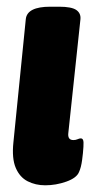

<svg xmlns="http://www.w3.org/2000/svg" viewBox="-20 -545 270 573"><path d="M115 8Q86 8 62.5 -4Q39 -16 27 -44Q15 -72 20 -120L57 -488Q61 -525 130 -525H156Q194 -525 208 -515Q222 -505 220 -487L184 -149Q181 -127 199 -127Q206 -127 211.5 -129.5Q217 -132 221 -132Q226 -132 228 -127Q230 -122 229 -107Q228 -89 225 -67Q222 -45 216 -32Q209 -14 178 -3Q147 8 115 8Z"/></svg>

Font: Asap Condensed Condensed ExtraBold
Style: Italic
Weight: 800
Width: 3
Italic angle: -6°
Designer: Pablo Cosgaya
Foundry: Omnibus-Type
Version: Version 3.001; ttfautohint (v1.8.4.7-5d5b)